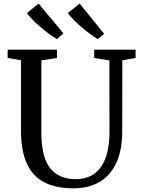

<svg xmlns="http://www.w3.org/2000/svg" viewBox="-20 -1012 768 1040"><path d="M93.5 -308V-685.5L21.5 -698V-743H288.5V-698L204 -685V-297Q204 -159.5 252 -100.5Q300 -41.5 390 -41.5Q480 -41.5 526.5 -107Q573 -172.5 573 -296.5L572.5 -684.5L490 -698V-743H714.5V-698L642.5 -685.5L642 -301.5Q642 -196 608.8 -127Q575.5 -58 516.5 -25Q457.5 8 379 8Q281 8 218 -25.5Q155 -59 124.2 -128.8Q93.5 -198.5 93.5 -308ZM189 -992.5 323.5 -831.5 289 -800.5H288Q250 -822.5 201 -864Q152 -905.5 125.5 -941ZM411.5 -992.5 544 -829 510 -800.5H509.5Q472 -822 423 -863.8Q374 -905.5 347 -941Z"/></svg>

Font: Merriweather 12pt
Style: Regular
Weight: 400
Designer: Eben Sorkin
Foundry: Eben Sorkin
Version: Version 2.100